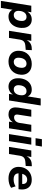

<svg xmlns="http://www.w3.org/2000/svg" viewBox="1636 -2411 952 4270"><g transform="rotate(90 2112.0 -276.0)"><path d="M-3 180 104 -496H250L236 -407H234Q254 -440 281 -462.5Q308 -485 341 -495.5Q374 -506 411 -506Q473 -506 516 -477Q559 -448 580.5 -395.5Q602 -343 598 -274Q594 -192 562 -128Q530 -64 474.5 -26.5Q419 11 343 11Q287 11 247.5 -14.5Q208 -40 191 -86H195L153 180ZM313 -106Q352 -106 380 -127Q408 -148 424.5 -186Q441 -224 443 -272Q447 -328 422.5 -359Q398 -390 350 -390Q311 -390 282.5 -369Q254 -348 237.5 -310.5Q221 -273 219 -225Q215 -169 240 -137.5Q265 -106 313 -106Z M662 0 741 -496H886L866 -373H862Q882 -429 927.5 -465Q973 -501 1038 -505L1092 -508L1086 -372L985 -363Q945 -359 919 -344Q893 -329 878.5 -303.5Q864 -278 858 -242L820 0Z M1348 11Q1268 11 1212.5 -19.5Q1157 -50 1129.5 -104.5Q1102 -159 1107 -231Q1110 -297 1134 -348Q1158 -399 1198 -434.5Q1238 -470 1289 -488Q1340 -506 1397 -506Q1478 -506 1533 -476Q1588 -446 1615.5 -392Q1643 -338 1639 -265Q1635 -199 1611 -148Q1587 -97 1547.5 -61.5Q1508 -26 1457 -7.5Q1406 11 1348 11ZM1354 -106Q1394 -106 1422 -127Q1450 -148 1466.5 -186Q1483 -224 1485 -272Q1488 -328 1463.5 -359Q1439 -390 1391 -390Q1353 -390 1324 -369Q1295 -348 1279 -310.5Q1263 -273 1261 -225Q1257 -169 1282 -137.5Q1307 -106 1354 -106Z M1904 11Q1841 11 1798 -18.5Q1755 -48 1734 -101Q1713 -154 1717 -222Q1721 -305 1753 -369Q1785 -433 1840.5 -469.5Q1896 -506 1971 -506Q2027 -506 2066.5 -481Q2106 -456 2123 -410L2120 -411L2167 -705H2323L2211 0H2065L2079 -89H2080Q2061 -57 2034 -34.5Q2007 -12 1974 -0.5Q1941 11 1904 11ZM1965 -106Q2005 -106 2033 -127Q2061 -148 2077.5 -186Q2094 -224 2096 -272Q2099 -328 2074.5 -359Q2050 -390 2002 -390Q1964 -390 1935.5 -369Q1907 -348 1890.5 -310.5Q1874 -273 1872 -224Q1868 -169 1893 -137.5Q1918 -106 1965 -106Z M2522 11Q2466 11 2428 -12Q2390 -35 2374.5 -82.5Q2359 -130 2370 -203L2417 -496H2572L2527 -207Q2522 -177 2526.5 -156Q2531 -135 2547 -124Q2563 -113 2590 -113Q2621 -113 2646 -128Q2671 -143 2688 -170Q2705 -197 2710 -231L2752 -496H2908L2830 0H2683L2697 -96H2700Q2674 -44 2627 -16.5Q2580 11 2522 11Z M3050 -591 3072 -732H3236L3213 -591ZM2959 0 3038 -496H3194L3115 0Z M3244 0 3323 -496H3468L3448 -373H3444Q3464 -429 3509.5 -465Q3555 -501 3620 -505L3674 -508L3668 -372L3567 -363Q3527 -359 3501 -344Q3475 -329 3460.5 -303.5Q3446 -278 3440 -242L3402 0Z M3949 11Q3862 11 3802.5 -19.5Q3743 -50 3713.5 -104.5Q3684 -159 3689 -231Q3693 -312 3730 -374Q3767 -436 3830.5 -471Q3894 -506 3975 -506Q4055 -506 4106 -472Q4157 -438 4177.5 -378Q4198 -318 4188 -241L4185 -212H3811L3823 -294H4083L4067 -279Q4073 -317 4064 -345Q4055 -373 4032.5 -389Q4010 -405 3972 -405Q3935 -405 3907 -388Q3879 -371 3862.5 -342.5Q3846 -314 3840 -278L3835 -247Q3827 -201 3839.5 -168.5Q3852 -136 3884 -119.5Q3916 -103 3966 -103Q4007 -103 4048 -114Q4089 -125 4121 -147L4154 -47Q4114 -19 4060 -4Q4006 11 3949 11Z"/></g></svg>

Font: Nunito Sans 10pt ExtraBold
Style: Italic
Weight: 800
Italic angle: -9°
Designer: Vernon Adams
Foundry: Vernon Adams
Version: Version 3.101;gftools[0.9.27]